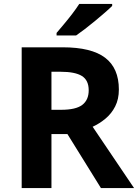

<svg xmlns="http://www.w3.org/2000/svg" viewBox="-20 -954 700 974"><path d="M298 -714Q444 -714 513.5 -661Q583 -608 583 -500Q583 -451 564.5 -414.5Q546 -378 515.5 -352.5Q485 -327 450 -311L660 0H492L322 -274H241V0H90V-714ZM287 -590H241V-397H290Q365 -397 397.5 -422Q430 -447 430 -496Q430 -547 395.5 -568.5Q361 -590 287 -590ZM549 -924Q535 -910 512 -890Q489 -870 462.5 -848Q436 -826 410.5 -806.5Q385 -787 366 -774H267V-787Q283 -806 304.5 -831.5Q326 -857 347 -884.5Q368 -912 382 -934H549Z"/></svg>

Font: Noto Sans Duployan
Style: Bold
Weight: 700
Designer: David Corbett
Foundry: David Corbett
Version: Version 3.001